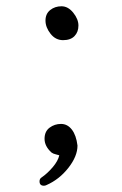

<svg xmlns="http://www.w3.org/2000/svg" viewBox="-20 -492 390 612"><path d="M120 100Q106 100 106 86Q106 78 112 74Q131 61 148 41Q165 21 169 3Q167 2 158 0Q149 -2 144 -6Q122 -26 122 -49.5Q122 -73 138 -85Q154 -97 174.5 -97Q195 -97 209 -79Q223 -61 227 -28Q227 6 198 43Q169 80 128 98Q124 100 120 100ZM176 -472Q197 -472 213.5 -451.5Q230 -431 230 -410.5Q230 -390 217.5 -377Q205 -364 181 -364Q157 -364 141 -384.5Q125 -405 125 -426.5Q125 -448 140 -460Q155 -472 176 -472Z"/></svg>

Font: LXGW WenKai Lite
Style: Regular
Weight: 400
Designer: LXGW / Fontworks Inc.
Foundry: LXGW / Fontworks Inc.
Version: Version 1.511; March 25, 2025